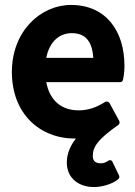

<svg xmlns="http://www.w3.org/2000/svg" viewBox="-20 -536 547 776"><path d="M28 -245C28 -77 140 24 283 24H287C268 47 250 82 250 120C250 186 300 220 360 220C391 220 433 209 458 188C462 185 464 178 461 173L435 119C429 107 420 112 417 114C407 121 398 124 387 124C367 124 355 115 355 95C355 60 371 30 458 -31C463 -34 465 -41 462 -47L423 -119C419 -126 410 -127 405 -124C370 -102 337 -90 298 -90C229 -90 181 -129 167 -204H465C470 -204 476 -207 477 -213C480 -227 483 -246 483 -270C483 -411 408 -516 267 -516C145 -516 28 -411 28 -245ZM167 -302C180 -370 222 -402 270 -402C325 -402 353 -369 357 -302Z"/></svg>

Font: Falling Sky
Style: Bd
Weight: 700
Designer: Paul D. Hunt
Foundry: Adobe Systems Incorporated
Version: Version 1.02